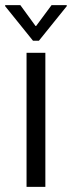

<svg xmlns="http://www.w3.org/2000/svg" viewBox="-66 -725 279 745"><path d="M110 -520H37V0H110ZM-46 -701 62 -567H85L193 -701V-705H134L74 -624H72L13 -705H-46Z"/></svg>

Font: Non Bureau Light
Style: Regular
Weight: 300
Designer: Jona Saucedo
Foundry: Non Foundry
Version: Version 1.000;FEAKit 1.0